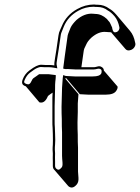

<svg xmlns="http://www.w3.org/2000/svg" viewBox="-20 -742 622 854"><path d="M342 -443 352 -513C353 -517 353 -522 355 -526C357 -530 360 -536 364 -545C368 -554 375 -564 387 -575C408 -593 429 -602 451 -600C455 -600 459 -599 463 -599C467 -599 471 -599 475 -598C476 -597 476 -596 477 -595L538 -524C544 -517 552 -516 563 -520C570 -523 575 -527 579 -534C583 -541 583 -547 581 -553C577 -574 570 -591 558 -605L498 -676C486 -690 476 -698 467 -703C451 -715 434 -721 414 -721C408 -721 404 -721 399 -722C372 -722 347 -715 324 -702C291 -684 268 -658 255 -626C252 -620 250 -614 247 -608C244 -602 241 -593 240 -584L231 -522C230 -514 228 -502 225 -485C222 -468 221 -457 222 -451C214 -452 207 -453 201 -453H181C175 -453 169 -454 163 -454C157 -454 149 -452 141 -448C133 -444 123 -438 110 -428C97 -418 87 -405 81 -389C77 -379 77 -371 82 -365C85 -362 89 -360 95 -358L155 -287C170 -282 183 -291 192 -312C192 -314 196 -318 205 -324L214 -330L213 -308V-269V-234V-202C213 -192 213 -182 214 -173L215 -146C215 -124 216 -109 215 -99C214 -89 214 -81 214 -75C214 -69 215 -64 215 -59C215 -45 214 -33 215 -23V-4C215 3 217 9 221 13L223 15L284 86C296 96 308 94 321 79C327 72 330 62 329 49C328 36 327 27 327 21V4V-23V-85L326 -111C326 -134 326 -153 325 -168C324 -183 325 -208 326 -244V-282C327 -300 328 -314 329 -323L269 -394C271 -393 273 -393 275 -394L335 -323L372 -321H451C475 -321 490 -327 497 -338C501 -344 504 -350 503 -357L442 -428C442 -432 441 -436 438 -439C437 -441 434 -443 432 -444C426 -448 420 -448 413 -446C406 -444 401 -443 398 -443ZM228 -408 196 -412H154L140 -402C131 -396 125 -393 122 -385C114 -367 108 -365 99 -368C87 -372 85 -376 90 -387C96 -401 104 -412 115 -420C127 -429 137 -436 144 -439C151 -442 157 -444 161 -444C167 -444 174 -443 180 -443H200C205 -443 212 -442 219 -441L235 -438L232 -454C231 -457 232 -468 235 -484C238 -501 240 -514 241 -522L250 -584C251 -593 254 -599 256 -604C259 -610 261 -618 264 -624C276 -653 297 -677 328 -694C349 -706 372 -712 397 -712C403 -711 407 -711 413 -711C431 -711 446 -706 460 -695L461 -694H462C469 -690 479 -682 490 -669C500 -657 507 -641 511 -621V-620C512 -617 511 -614 509 -609C507 -605 504 -602 500 -600C489 -596 483 -597 479 -617V-618V-619C477 -624 475 -627 474 -630C473 -634 470 -638 468 -642V-643L467 -644C463 -648 460 -652 456 -657L455 -658C440 -672 423 -680 404 -680C400 -680 397 -681 393 -681C368 -683 343 -673 320 -653C308 -641 299 -630 294 -619C290 -610 288 -603 286 -599C284 -594 282 -589 281 -584L268 -491L261 -437L269 -435C273 -434 276 -435 280 -435L317 -433H396C401 -433 406 -434 414 -436C419 -437 422 -437 426 -435C430 -433 432 -430 432 -426C432 -422 432 -417 429 -413C425 -407 415 -402 392 -402H313L275 -404H273L261 -408L259 -394C258 -384 257 -370 256 -352L255 -314C254 -278 253 -252 254 -237C255 -222 255 -204 255 -180L256 -154C256 -153 256 -154 256 -155V-93V-65V-49C256 -42 257 -32 258 -19C259 -7 257 0 254 3C244 15 238 15 230 8C227 5 225 1 225 -5V-25C224 -35 225 -46 225 -60C225 -65 224 -72 224 -77C224 -83 224 -91 225 -100C226 -110 226 -126 225 -148L224 -175C223 -184 223 -194 223 -204V-235V-270C223 -283 224 -297 224 -309L225 -348V-349C225 -361 225 -371 226 -379C227 -388 228 -394 228 -400Z"/></svg>

Font: AppleStorm
Style: ShdRgIta
Weight: 400
Foundry: Cannot Into Space Fonts
Version: Version 1.01